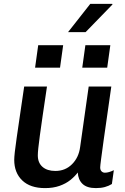

<svg xmlns="http://www.w3.org/2000/svg" viewBox="-20 -955 640 985"><path d="M211 10Q135 10 94 -29.5Q53 -69 53 -135Q53 -148 56 -175.5Q59 -203 65.5 -247.5Q72 -292 81.5 -357.5Q91 -423 104 -511H221Q208 -424 199 -362.5Q190 -301 184.5 -260Q179 -219 176.5 -195Q174 -171 174 -158Q174 -120 198 -99Q222 -78 264 -78Q315 -78 349.5 -112.5Q384 -147 391 -200L435 -511H551Q541 -438 530.5 -367Q520 -296 512 -237.5Q504 -179 499 -141.5Q494 -104 494 -96Q494 -83 501 -76Q508 -69 518 -69Q538 -69 564 -82L554 -11Q538 -1 518 4.5Q498 10 472 10Q426 10 403.5 -11.5Q381 -33 379 -70Q364 -50 341 -31.5Q318 -13 285.5 -1.5Q253 10 211 10ZM329 -790 443 -935H556L557 -932L419 -790ZM160 -608 176 -723H304L288 -608ZM402 -608 418 -723H546L530 -608Z"/></svg>

Font: Chivo Mono Medium Medium
Style: Italic
Weight: 500
Italic angle: -8.05°
Monospace: yes
Version: Version 1.008